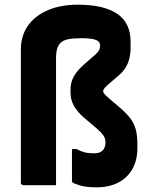

<svg xmlns="http://www.w3.org/2000/svg" viewBox="-20 -790 640 819"><path d="M312 -770Q368 -770 410.5 -760Q453 -750 481 -730.5Q509 -711 523 -681.5Q537 -652 537 -613V-587Q537 -561 531.5 -539.5Q526 -518 515 -500.5Q504 -483 485 -467L457 -443Q434 -424 427 -415.5Q420 -407 420 -401Q420 -395 428 -386.5Q436 -378 456 -361L483 -338Q517 -310 534.5 -287Q552 -264 559 -238.5Q566 -213 566 -176V-158Q566 -107 545 -69.5Q524 -32 485 -11.5Q446 9 392 9Q346 9 319.5 0.5Q293 -8 289 -12Q288 -14 287.5 -15.5Q287 -17 287 -19Q287 -53 287 -86.5Q287 -120 287 -154H307Q323 -145 340 -140.5Q357 -136 382 -136Q395 -136 404 -139.5Q413 -143 419 -149Q424 -155 427 -163.5Q430 -172 430 -182Q430 -194 426 -203.5Q422 -213 410.5 -225Q399 -237 375 -257L336 -290Q308 -315 294.5 -340Q281 -365 281 -393V-410Q281 -430 287.5 -447.5Q294 -465 306 -481Q318 -497 336 -513L374 -546Q388 -558 395 -565.5Q402 -573 404.5 -580Q407 -587 407 -596Q407 -613 388.5 -620Q370 -627 327 -627Q292 -627 270.5 -622.5Q249 -618 238 -607Q232 -601 227.5 -592Q223 -583 221 -570Q219 -557 219 -540Q219 -485 219 -430Q219 -375 219 -320.5Q219 -266 219 -211Q219 -156 219 -101Q219 -84 219 -67.5Q219 -51 219 -34Q219 -17 219 0Q185 0 150 0Q115 0 80 0Q77 0 74.5 -1.5Q72 -3 70.5 -5Q69 -7 69 -11Q69 -82 69 -153Q69 -224 69 -295Q69 -366 69 -437Q69 -508 69 -579Q69 -637 99 -680Q129 -723 184 -746.5Q239 -770 312 -770Z"/></svg>

Font: Recursive Monospace ExtraBold
Style: Regular
Weight: 800
Version: Version 1.047